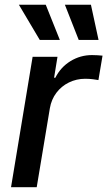

<svg xmlns="http://www.w3.org/2000/svg" viewBox="-20 -779 447 799"><path d="M25.9 0 115.7 -542.5H219.2L205.1 -455.6H210.4Q232.4 -499.5 273.4 -524.7Q314.5 -549.8 362.8 -549.8Q373 -549.8 385.7 -549.1Q398.4 -548.3 406.7 -547.4L389.6 -445.8Q382.8 -447.3 366.9 -449.2Q351.1 -451.2 334.5 -451.2Q298.3 -451.2 266.8 -435.8Q235.4 -420.4 214.6 -392.8Q193.8 -365.2 187.5 -328.6L132.8 0ZM307.6 -612.8 250 -759.3H358.4L390.1 -612.8ZM145.5 -612.8 58.6 -759.3H170.4L229 -612.8Z"/></svg>

Font: Inter 16pt Medium
Style: Italic
Weight: 500
Italic angle: -9.3988°
Version: Version 4.001;git-66647c0bb